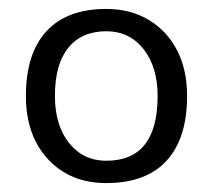

<svg xmlns="http://www.w3.org/2000/svg" viewBox="-20 -761 477 430"><path d="M218 -351Q137 -351 87.5 -404.5Q38 -458 38 -546Q38 -641 84 -691Q130 -741 218 -741Q272 -741 313 -716.5Q354 -692 376.5 -648.5Q399 -605 399 -546Q399 -451 353 -401Q307 -351 218 -351ZM218 -401Q333 -401 333 -546Q333 -611 301.5 -651Q270 -691 218 -691Q163 -691 133 -654Q103 -617 103 -546Q103 -481 134.5 -441Q166 -401 218 -401Z"/></svg>

Font: Fauna One
Style: Regular
Weight: 400
Designer: Eduardo Rodriguez Tunni
Foundry: Eduardo Rodriguez Tunni
Version: Version 2.001; ttfautohint (v1.8.4.7-5d5b);gftools[0.9.23]